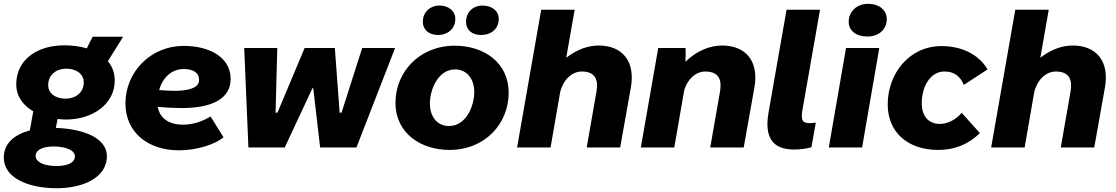

<svg xmlns="http://www.w3.org/2000/svg" viewBox="-41 -771 5837 1004"><path d="M305 -146C441 -146 559 -225 559 -350C559 -391 545 -425 523 -451L603 -579H444C435 -563 424 -542 413 -518C376 -529 336 -534 296 -534C149 -534 44 -456 44 -330C44 -266 81 -219 133 -189L115 -89C36 -68 -23 -22 -21 56C-17 179 148 217 270 213C410 209 520 149 518 43C514 -64 363 -99 251 -102L260 -149C275 -147 290 -146 305 -146ZM264 97C188 99 146 76 145 44C145 17 176 -4 234 -5C277 -6 349 4 351 47C351 74 322 95 264 97ZM302 -255C251 -255 211 -281 211 -326C211 -381 255 -412 305 -412C357 -412 397 -385 397 -340C397 -287 354 -255 302 -255Z M894 15C989 15 1081 -15 1128 -53L1060 -162C1021 -138 971 -119 916 -119C847 -119 795 -149 784 -212C829 -208 871 -206 909 -206C1072 -206 1165 -257 1165 -358C1165 -473 1053 -531 919 -531C748 -531 615 -396 615 -230C615 -78 734 15 894 15ZM791 -300C809 -364 856 -410 919 -410C967 -410 1000 -393 1000 -352C1000 -310 941 -296 870 -296C844 -296 817 -298 791 -300Z M1258 0H1448L1593 -310H1597L1633 0H1823L2025 -520H1853L1745 -182H1735L1710 -520H1552L1410 -182H1400L1409 -520H1236Z M2309 13C2498 13 2619 -127 2619 -286C2619 -442 2492 -532 2337 -532C2151 -532 2027 -393 2027 -234C2027 -70 2165 13 2309 13ZM2307 -112C2246 -112 2207 -159 2207 -231C2207 -298 2247 -408 2339 -408C2396 -408 2439 -364 2439 -289C2439 -221 2399 -112 2307 -112ZM2250 -588C2298 -588 2340 -619 2340 -672C2340 -713 2305 -742 2258 -742C2208 -742 2170 -708 2170 -656C2170 -617 2201 -588 2250 -588ZM2475 -588C2526 -588 2567 -619 2567 -672C2567 -713 2533 -742 2482 -742C2433 -742 2396 -708 2396 -656C2396 -616 2426 -588 2475 -588Z M2663 0H2838L2888 -288C2902 -350 2947 -397 3001 -397C3075 -397 3088 -350 3078 -292L3027 0H3202L3258 -314C3282 -450 3214 -533 3089 -533C3036 -533 2976 -513 2920 -469L2964 -720H2789Z M3310 0H3485L3537 -300C3554 -356 3596 -397 3647 -397C3721 -397 3734 -350 3724 -292L3673 0H3848L3904 -314C3928 -450 3860 -533 3735 -533C3674 -533 3605 -508 3543 -448C3545 -474 3545 -499 3544 -520H3401Z M4112 11C4145 11 4177 6 4202 -1L4225 -130C4214 -128 4203 -127 4192 -127C4152 -127 4146 -146 4156 -201L4247 -720H4072L3978 -184C3955 -53 3998 11 4112 11Z M4293 0H4467L4557 -520H4383ZM4495 -580C4552 -580 4596 -615 4596 -671C4596 -717 4559 -751 4497 -751C4441 -751 4397 -712 4397 -657C4397 -611 4435 -580 4495 -580Z M4865 13C4952 13 5024 -17 5083 -75L4988 -181C4958 -146 4916 -123 4873 -123C4819 -123 4779 -159 4779 -232C4779 -314 4821 -397 4897 -397C4948 -397 4979 -374 4999 -327L5123 -408C5074 -492 4980 -530 4883 -530C4712 -530 4601 -385 4601 -225C4601 -80 4705 13 4865 13Z M5142 0H5317L5367 -288C5381 -350 5426 -397 5480 -397C5554 -397 5567 -350 5557 -292L5506 0H5681L5737 -314C5761 -450 5693 -533 5568 -533C5515 -533 5455 -513 5399 -469L5443 -720H5268Z"/></svg>

Font: Fixel Display ExtraBold
Style: Italic
Weight: 800
Italic angle: -10°
Designer: AlfaBravo + MacPaw
Foundry: Kyrylo Tkachov, Marchela Mozhyna, Serhii Makarenko, Maria Weinstein, Zakhar Kryvoshyya
Version: Version 1.210;Glyphs 3.2 (3217)